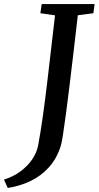

<svg xmlns="http://www.w3.org/2000/svg" viewBox="-110 -763 489 951"><path d="M-71.5 168 -90.5 126.5Q-45 112.5 -9.5 86.5Q26 60.5 49 27Q72 -6.5 79 -43Q91 -107.5 102 -185.8Q113 -264 123.2 -349.5Q133.5 -435 143.2 -521Q153 -607 162.5 -687L90 -697.5L96.5 -743H358.5L352.5 -697.5L275.5 -687.5Q265 -596 254.5 -507.2Q244 -418.5 234.5 -339.8Q225 -261 216.5 -197.8Q208 -134.5 201.5 -92.8Q195 -51 190 -37Q170 24.5 131 67Q92 109.5 40 134.2Q-12 159 -71.5 168Z"/></svg>

Font: Merriweather Light 18pt Medium
Style: Italic
Weight: 500
Italic angle: -7.8°
Version: Version 2.101